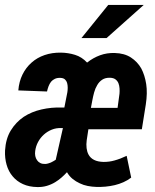

<svg xmlns="http://www.w3.org/2000/svg" viewBox="-25 -754 632 784"><path d="M369.1 9.3Q386.7 9.8 405.8 8.1Q424.8 6.3 443.4 2Q461.9 -2.4 479 -10Q496.1 -17.6 510.7 -28.8L492.2 -117.7Q480 -111.8 467.3 -106.9Q454.6 -102.1 441.9 -98.6Q431.6 -95.7 420.7 -94.2Q409.7 -92.8 397.9 -92.8Q374.5 -93.3 359.1 -101.1Q343.8 -108.9 336.4 -123Q330.6 -133.8 328.6 -148.9Q326.7 -164.1 329.1 -181.6L335.9 -226.1H554.2L570.3 -327.1Q577.6 -374.5 572 -410.6Q566.4 -446.8 551.8 -474.6Q536.1 -502 509.5 -519.3Q482.9 -536.6 443.4 -537.6Q411.6 -538.6 383.5 -528.3Q355.5 -518.1 330.6 -498.5Q309.1 -521.5 281.5 -530Q253.9 -538.6 224.1 -539.1Q187.5 -539.6 157 -529.1Q126.5 -518.6 104 -498.5Q81.1 -478.5 66.9 -449.7Q52.7 -420.9 49.8 -384.8L167 -380.4Q169.4 -391.6 173.3 -401.9Q177.2 -412.1 183.6 -420.4Q189.9 -427.7 199.2 -432.1Q208.5 -436.5 221.7 -436Q233.9 -435.5 240.2 -429.7Q246.6 -423.8 249 -415.5Q251.5 -406.2 251.5 -396.2Q251.5 -386.2 250 -377L237.8 -314.9H228Q185.1 -316.4 144.5 -307.1Q104 -297.9 71.8 -276.9Q39.6 -254.9 19 -221.2Q-1.5 -187.5 -4.4 -139.6Q-5.9 -108.4 2 -81.1Q9.8 -53.7 26.9 -33.7Q43.5 -13.7 68.8 -2.2Q94.2 9.3 127.4 9.8Q147.9 10.3 166.3 4.9Q184.6 -0.5 200.7 -10.3Q213.4 -18.1 225.3 -28.3Q237.3 -38.6 248.5 -50.8Q257.8 -34.7 271.2 -23.7Q284.7 -12.7 300.8 -5.4Q315.9 2 333.5 5.4Q351.1 8.8 369.1 9.3ZM424.3 -436.5Q438.5 -436 446.5 -429.9Q454.6 -423.8 458.5 -414.6Q462.4 -404.8 463.1 -393.3Q463.9 -381.8 462.9 -371.1L455.1 -313.5H346.2L352.1 -344.7Q355 -360.4 359.4 -376.7Q363.8 -393.1 372.1 -406.7Q379.9 -420.4 392.6 -428.7Q405.3 -437 424.3 -436.5ZM160.6 -84.5Q148.4 -84 139.9 -88.1Q131.3 -92.3 126.5 -99.6Q121.1 -106.9 119.1 -116.7Q117.2 -126.5 118.7 -137.2Q121.1 -156.7 130.4 -174.1Q139.6 -191.4 154.3 -204.6Q168.5 -217.3 186.5 -224.6Q204.6 -231.9 224.6 -231H231.9L202.6 -101.6Q197.8 -98.6 192.9 -95.7Q188 -92.8 182.6 -90.3Q177.7 -88.4 172.1 -86.7Q166.5 -85 160.6 -84.5ZM417 -733.9 307.6 -598.6H410.2L562 -733.9Z"/></svg>

Font: Roboto Mono SemiBold
Style: Italic
Weight: 600
Italic angle: -10°
Monospace: yes
Designer: Google
Version: Version 3.000